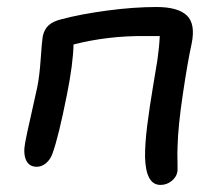

<svg xmlns="http://www.w3.org/2000/svg" viewBox="-20 -519 622 548"><path d="M438 8.8Q396 8.8 394 -70.8Q393.6 -107.4 400.1 -160.2Q406.7 -212.9 417.2 -274.9Q427.7 -336.9 429.2 -347.2Q434.6 -385.3 436 -416H395Q290 -417.5 189.9 -392.1Q188.5 -335.4 170.9 -248Q147 -127.9 129.9 -81.1Q124 -64 111.6 -53.5Q99.1 -43 85 -43Q63 -43 54.4 -62Q45.9 -81.1 51.8 -111.8Q55.7 -133.8 68.6 -190.2Q81.5 -246.6 85.9 -268.1Q92.8 -300.8 96.2 -351.1Q99.6 -401.4 102.1 -416Q106.9 -436.5 119.6 -447.5Q132.3 -458.5 154.8 -463.9Q209 -478.5 285.4 -488.8Q361.8 -499 426.8 -499Q487.8 -499 513.2 -474.9Q538.6 -450.7 526.9 -394Q515.6 -342.8 502 -251.2Q488.3 -159.7 486.8 -101.1Q485.8 -84 486.6 -56.9Q487.3 -29.8 485.8 -26.9Q482.9 -12.7 469.2 -2Q455.6 8.8 438 8.8Z"/></svg>

Font: Shantell Sans Irregular Bouncy
Style: Italic
Weight: 400
Italic angle: -11.31°
Designer: Stephen Nixon, Anya Danilova, Shantell Martin
Foundry: Arrow Type
Version: Version 1.006;[9816181b4]